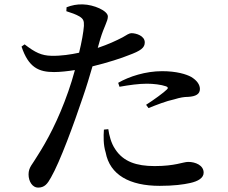

<svg xmlns="http://www.w3.org/2000/svg" viewBox="-20 -817 1040 874"><path d="M524 -422C569 -430 612 -436 649 -436C678 -436 713 -432 736 -424C744 -421 747 -416 740 -410C729 -398 677 -360 645 -340L656 -325C691 -339 736 -357 774 -365C800 -373 818 -376 836 -376C872 -378 890 -389 890 -412C890 -431 877 -451 850 -467C828 -479 784 -493 718 -493C643 -493 568 -469 518 -440ZM473 -229C477 -202 485 -166 505 -137C542 -81 601 -61 684 -61C778 -61 813 -80 837 -80C869 -80 907 -65 907 -31C907 -7 882 8 846 16C815 23 771 29 707 29C570 29 480 -21 461 -123C450 -158 451 -196 453 -227ZM92 -615 78 -605C110 -509 157 -489 226 -489C254 -489 289 -493 321 -498C312 -464 301 -430 291 -401C245 -269 193 -174 150 -107C128 -69 110 -56 110 -23C110 9 128 37 153 37C183 37 196 20 212 -9C253 -80 316 -252 357 -374C373 -420 388 -470 401 -515C468 -531 538 -554 564 -565C622 -586 639 -600 639 -624C639 -654 600 -666 578 -666C569 -666 556 -658 538 -647C509 -632 473 -615 425 -599L436 -638C454 -698 471 -720 471 -742C471 -768 407 -796 357 -797C330 -798 307 -793 283 -784L282 -766C304 -759 325 -752 342 -742C359 -731 363 -723 362 -699C360 -671 352 -626 340 -577C303 -569 258 -562 214 -563C169 -564 140 -578 92 -615Z"/></svg>

Font: Noto Serif CJK JP SemiBold
Style: Regular
Weight: 600
Designer: Ryoko NISHIZUKA 西塚涼子 (kana & ideographs); Frank Grießhammer (Latin, Greek & Cyrillic); Wenlong ZHANG 张文龙 (bopomofo); San
Foundry: Adobe
Version: Version 2.001;hotconv 1.1.0;makeotfexe 2.6.0